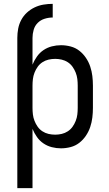

<svg xmlns="http://www.w3.org/2000/svg" viewBox="-20 -763 565 998"><path d="M70 215V-566Q70 -590 74.5 -614Q79 -638 90.5 -659.5Q102 -681 120 -697.5Q138 -714 160 -724.5Q182 -735 206 -739Q230 -743 254 -743V-672Q233 -672 212 -665.5Q191 -659 176 -644Q161 -629 155 -608Q149 -587 149 -566V-427Q158 -449 172 -469Q186 -489 206 -502.5Q226 -516 249.5 -522Q273 -528 297 -528Q322 -528 347 -521.5Q372 -515 392 -499.5Q412 -484 426.5 -462.5Q441 -441 449 -417Q457 -393 460 -368Q463 -343 463 -318V-202Q463 -177 460 -152Q457 -127 449 -103Q441 -79 426.5 -57.5Q412 -36 392 -20.5Q372 -5 347 1.5Q322 8 297 8Q273 8 249.5 2Q226 -4 206 -17.5Q186 -31 172 -51Q158 -71 149 -93V215ZM267 -63Q284 -63 301 -67Q318 -71 332.5 -80.5Q347 -90 357 -104Q367 -118 373.5 -134.5Q380 -151 382 -168Q384 -185 384 -202V-318Q384 -335 382 -352Q380 -369 373.5 -385.5Q367 -402 357 -416Q347 -430 332.5 -439.5Q318 -449 301 -453Q284 -457 267 -457Q249 -457 232 -453Q215 -449 200.5 -439.5Q186 -430 176 -416Q166 -402 159.5 -385.5Q153 -369 151 -352Q149 -335 149 -318V-202Q149 -185 151 -168Q153 -151 159.5 -134.5Q166 -118 176 -104Q186 -90 200.5 -80.5Q215 -71 232 -67Q249 -63 267 -63Z"/></svg>

Font: Iosevka Pride
Style: Regular
Weight: 400
Monospace: yes
Designer: Belleve Invis
Foundry: Belleve Invis
Version: Version 30.3.1; ttfautohint (v1.8.4)